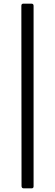

<svg xmlns="http://www.w3.org/2000/svg" viewBox="-20 -867 301 1052"><path d="M110 165Q98 165 98 152L97 -835Q97 -847 108 -847H152Q164 -847 164 -835V154Q164 165 153 165Z"/></svg>

Font: Libre Franklin
Style: Regular
Weight: 400
Designer: Pablo Impallari, Rodrigo Fuenzalida
Foundry: Impallari Type
Version: Version 1.002; ttfautohint (v1.5)